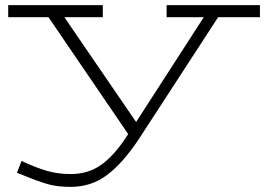

<svg xmlns="http://www.w3.org/2000/svg" viewBox="-20 -491 1042 749"><path d="M994 -424H831L520 54Q460 144 398.5 191Q337 238 255 238Q203 238 165 227Q127 216 69 192L46 183L64 137Q120 163 163 175.5Q206 188 256 188Q323 188 372.5 153.5Q422 119 469 49L480 32L169 -424H12V-471H381V-424H231L511 -15L775 -424H630V-471H994Z"/></svg>

Font: BioRhyme Expanded Light
Style: Regular
Weight: 300
Width: 7
Designer: Aoife Mooney
Foundry: Aoife Mooney Type
Version: Version 1.000